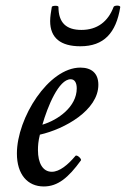

<svg xmlns="http://www.w3.org/2000/svg" viewBox="-20 -660 454 693"><path d="M270 -493C355 -493 399 -541 414 -634C415 -642 392 -641 390 -635C370 -582 331 -552 274 -552C219 -552 191 -578 191 -635C191 -641 168 -640 167 -635C164 -617 161 -600 161 -584C161 -523 199 -493 270 -493ZM138 13C189 13 227 -19 272 -81C276 -86 257 -104 252 -97C225 -65 195 -40 167 -40C134 -40 117 -72 117 -118C117 -134 118 -150 124 -174C213 -194 335 -262 335 -354C335 -396 310 -416 270 -416C155 -416 41 -234 41 -106C41 -31 79 13 138 13ZM133 -210C152 -276 192 -374 235 -374C249 -374 257 -362 257 -341C257 -275 190 -227 133 -210Z"/></svg>

Font: Junicode Two Beta SemiCondensed Medium
Style: Italic
Weight: 500
Width: 4
Italic angle: -10°
Version: Version 1.063